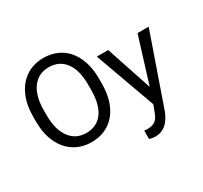

<svg xmlns="http://www.w3.org/2000/svg" viewBox="-183 -976 1527 1444"><g transform="rotate(-30 580.5 -254.0)"><path d="M629.4 -332.5Q629.4 -228 594.2 -150.1Q559.1 -72.3 494.6 -31.2Q430.2 9.8 344.2 9.8Q260.3 9.8 195.3 -31.5Q130.4 -72.8 94.5 -149.2Q58.6 -225.6 57.6 -326.2V-377.4Q57.6 -480 93.3 -558.6Q128.9 -637.2 194.1 -679Q259.3 -720.7 343.3 -720.7Q428.7 -720.7 493.9 -679.4Q559.1 -638.2 594.2 -559.8Q629.4 -481.4 629.4 -377.4ZM536.1 -378.4Q536.1 -504.9 485.4 -572.5Q434.6 -640.1 343.3 -640.1Q254.4 -640.1 203.4 -572.5Q152.3 -504.9 150.9 -384.8V-332.5Q150.9 -210 202.4 -139.9Q253.9 -69.8 344.2 -69.8Q435.1 -69.8 484.9 -136Q534.7 -202.1 536.1 -325.7ZM928.7 -132.3 1051.8 -528.3H1148.4L936 81.5Q886.7 213.4 779.3 213.4L762.2 211.9L728.5 205.6V132.3L752.9 134.3Q798.8 134.3 824.5 115.7Q850.1 97.2 866.7 47.9L886.7 -5.9L698.2 -528.3H796.9Z"/></g></svg>

Font: APIMedia Roboto
Style: Regular
Weight: 400
Designer: Google
Version: Version 2.137; 2017